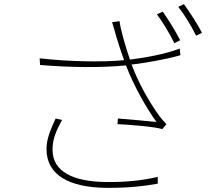

<svg xmlns="http://www.w3.org/2000/svg" viewBox="-20 -871 1040 925"><path d="M764 -815 736 -802C764 -765 801 -703 820 -663L848 -677C826 -721 789 -780 764 -815ZM866 -851 839 -838C869 -800 902 -745 925 -699L953 -713C933 -753 893 -814 866 -851ZM279 -293 248 -300C225 -250 204 -203 204 -153C204 -26 316 32 491 34C593 35 672 26 740 14V-19C671 -2 586 7 492 6C332 4 233 -44 233 -150C233 -202 252 -244 279 -293ZM171 -590 173 -558C315 -546 468 -544 587 -556C623 -460 686 -349 734 -283C693 -288 611 -295 548 -300L546 -273C606 -270 722 -261 762 -249L782 -273C770 -285 758 -298 748 -312C698 -380 646 -474 614 -560C680 -568 777 -584 849 -605L846 -637C775 -610 675 -592 606 -584C584 -648 560 -732 556 -769L520 -764C527 -744 533 -719 539 -699C547 -672 559 -633 578 -581C469 -571 313 -574 171 -590Z"/></svg>

Font: Harano Aji Gothic CN ExtraLight
Style: Regular
Weight: 250
Foundry: Masamichi Hosoda
Version: HaranoAjiGothicCN-ExtraLight version 20230610;ttx 4.39.4